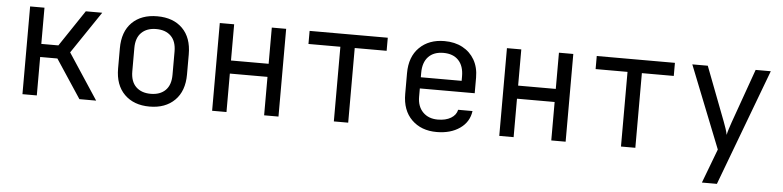

<svg xmlns="http://www.w3.org/2000/svg" viewBox="-45 -789 4890 1199"><g transform="rotate(5 2400.0 -190.0)"><path d="M103 0V-550H193V-323H300L452 -550H555L377 -286L565 0H460L301 -241H193V0Z M900 8Q801 8 742.5 -50Q684 -108 684 -212V-338Q684 -443 742 -500.5Q800 -558 900 -558Q1000 -558 1058 -500.5Q1116 -443 1116 -338V-212Q1116 -108 1057.5 -50Q999 8 900 8ZM900 -72Q959 -72 992.5 -105Q1026 -138 1026 -202V-348Q1026 -412 992.5 -445Q959 -478 900 -478Q842 -478 808 -445Q774 -412 774 -348V-202Q774 -138 808 -105Q842 -72 900 -72Z M1292 0V-550H1382V-323H1618V-550H1708V0H1618V-241H1382V0Z M2055 0V-468H1855V-550H2345V-468H2145V0Z M2700 10Q2603 10 2543.5 -48.5Q2484 -107 2484 -210V-340Q2484 -443 2543.5 -501.5Q2603 -560 2700 -560Q2765 -560 2813.5 -534Q2862 -508 2889 -461Q2916 -414 2916 -350V-252H2572V-200Q2572 -139 2607 -103.5Q2642 -68 2700 -68Q2750 -68 2782.5 -87.5Q2815 -107 2822 -140H2912Q2903 -71 2845 -30.5Q2787 10 2700 10ZM2572 -322H2828V-350Q2828 -415 2794.5 -450.5Q2761 -486 2700 -486Q2639 -486 2605.5 -450.5Q2572 -415 2572 -350Z M3092 0V-550H3182V-323H3418V-550H3508V0H3418V-241H3182V0Z M3855 0V-468H3655V-550H4145V-468H3945V0Z M4378 180 4459 -34 4254 -550H4351L4481 -210Q4489 -190 4496 -168Q4503 -146 4506 -130Q4509 -146 4516 -168Q4523 -190 4530 -210L4651 -550H4746L4472 180Z"/></g></svg>

Font: JetBrainsMono NFM
Style: Regular
Weight: 400
Monospace: yes
Designer: Philipp Nurullin, Konstantin Bulenkov
Foundry: JetBrains
Version: Version 2.304; ttfautohint (v1.8.4.7-5d5b);Nerd Fonts 3.3.0